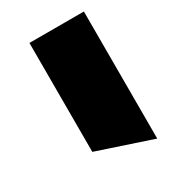

<svg xmlns="http://www.w3.org/2000/svg" viewBox="-101 -554 403 458"><g transform="rotate(-30 100.0 -325.0)"><path d="M200 -500V-150L50 -200V-500Z"/></g></svg>

Font: SOV_Meka
Style: Book
Weight: 400
Version: Version 1.00